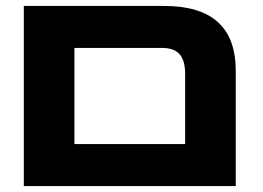

<svg xmlns="http://www.w3.org/2000/svg" viewBox="-20 -625 882 645"><path d="M60 0H772V-387C772 -533 692 -605 531 -605H60ZM230 -141V-464H524C577 -464 602 -438 602 -376V-141Z"/></svg>

Font: Noto Sans Hebrew Extra
Style: Regular
Weight: 800
Designer: Monotype Design Team
Foundry: Monotype Imaging Inc.
Version: Version 1.902